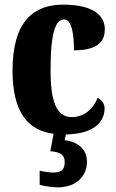

<svg xmlns="http://www.w3.org/2000/svg" viewBox="-20 -570 501 828"><path d="M229 238C301 238 355 197 355 127C355 73 314 40 259 35L264 10C398 7 431 -54 431 -103C431 -124 418 -139 401 -148C382 -100 343 -65 289 -65C223 -65 198 -134 198 -267C198 -436 221 -486 257 -486C289 -486 299 -424 299 -353C415 -353 432 -402 432 -444C432 -499 388 -550 252 -550C130 -550 34 -483 34 -266C34 -82 103 -7 211 7L197 82C232 86 259 91 259 130C259 166 240 174 208 174C193 174 172 171 151 166V227C172 234 213 238 229 238Z"/></svg>

Font: Noto Serif Hebrew ExtraCondensed Black
Style: Regular
Weight: 900
Width: 2
Designer: Monotype Design Team
Foundry: Monotype Imaging Inc.
Version: Version 2.004